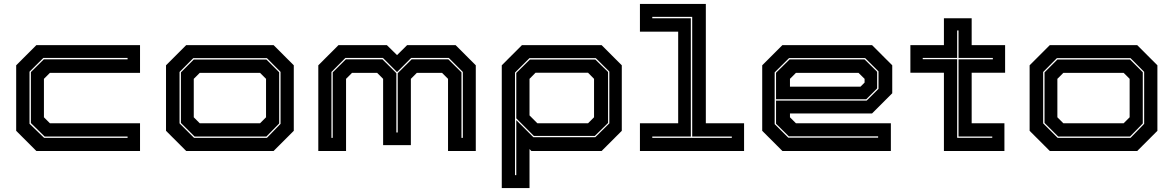

<svg xmlns="http://www.w3.org/2000/svg" viewBox="-20 -770 5984 979"><path d="M165.5 0 62.5 -103V-437L165.5 -540H694V-398.5H234.5L204 -368V-172L234.5 -141.5H694V0ZM205 -67H630.5V-74H207.5L137.5 -142.5V-402.5L203.5 -467.5H630.5V-474.5H201L130.5 -404.5V-139Z M929.5 0 826.5 -103V-437L929.5 -540H1375L1478 -437V-103L1375 0ZM969.5 -67H1341L1410.5 -138.5V-403.5L1341 -473.5H965.5L895.5 -403V-141ZM972 -74 902.5 -143V-401L968 -466.5H1338.5L1403.5 -401.5V-140.5L1338.5 -74ZM998.5 -141.5H1306L1336.5 -172V-368L1306 -398.5H998.5L968 -368V-172Z M1603 0V-437L1706 -540H1952.5L2004.5 -489L2056 -540H2303L2406 -437V0H2264.5V-368L2234 -398.5H2105.5L2075 -368V-30H1933.5V-368L1903 -398.5H1775L1744.5 -368V0ZM1670 -67H1676.5V-401L1743.5 -467.5H1930L2001 -397V-94.5H2008V-397L2079 -467.5H2266L2333 -401V-67H2340V-403L2268.5 -474.5H2076.5L2004.5 -402.5L1932.5 -474.5H1741L1670 -403Z M2538.5 189V-437L2641.5 -540H3047.5L3150.5 -437V-103L3047.5 0H2689.5L2680 -10V189ZM2606 123H2612.5V-157.5L2699.5 -70.5H3015.5L3087 -141V-405L3018 -473.5H2679.5L2606 -400ZM2702 -77 2612.5 -166.5V-398L2682 -466.5H3015.5L3080.5 -403V-143L3013 -77ZM2720 -141.5H2978.5L3009 -172V-368L2978.5 -399H2710.5L2680 -368V-181.5Z M3243 0V-141.5H3438V-608.5H3243V-750H3579V-141.5H3774V0ZM3306 -67H3711.5V-74H3509.5V-684H3306V-677H3502.5V-74H3306Z M4426.5 -540 4529.5 -437V-294.5L4426.5 -191.5H4008V-172L4038.5 -141.5H4522.5V0H3969.5L3866.5 -103V-437L3969.5 -540ZM4391 -474H4003.5L3930 -401V-137L3999.5 -68H4457.5V-75H4002L3937 -139V-257H4399L4459.5 -317V-406ZM4388.5 -467 4452.5 -404V-319.5L4397 -264H3937V-399L4006 -467ZM4357.5 -398.5H4038.5L4008 -368V-328H4367.5L4388.5 -349V-368Z M4793 0V-399H4622V-540H4793V-677H4934.5V-540H5105V-399H4934.5V-141.5H5101.5V0ZM4860.5 -67.5H5039.5V-74H4867.5V-467.5H5042.5V-474.5H4867.5V-614.5H4860.5V-474.5H4685V-468H4860.5Z M5333 0 5230 -103V-437L5333 -540H5778.5L5881.5 -437V-103L5778.5 0ZM5373 -67H5744.5L5814 -138.5V-403.5L5744.5 -473.5H5369L5299 -403V-141ZM5375.5 -74 5306 -143V-401L5371.5 -466.5H5742L5807 -401.5V-140.5L5742 -74ZM5402 -141.5H5709.5L5740 -172V-368L5709.5 -398.5H5402L5371.5 -368V-172Z"/></svg>

Font: Tourney Expanded ExtraBold
Style: Regular
Weight: 800
Width: 7
Designer: Tyler Finck
Foundry: Etcetera Type Co
Version: Version 1.010; ttfautohint (v1.8.3)